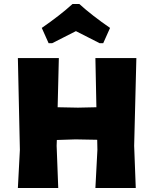

<svg xmlns="http://www.w3.org/2000/svg" viewBox="-20 -936 751 956"><path d="M222 -721 188 -797Q278 -859 341 -916H375Q438 -859 528 -797L494 -721H476Q457 -731 417 -751Q377 -771 358 -781Q338 -771 299 -751Q260 -731 240 -721ZM273 -647 267 -402 368 -400 460 -402 455 -647H659L648 -210L656 0H455L465 -190L464 -240L356 -242L263 -239L262 -210L270 0H69L79 -190L69 -647Z"/></svg>

Font: Alegreya Sans SC Black
Style: Regular
Weight: 900
Designer: Juan Pablo del Peral
Foundry: Huerta Tipografica
Version: Version 2.007